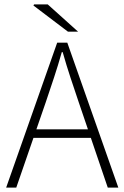

<svg xmlns="http://www.w3.org/2000/svg" viewBox="-20 -853 566 873"><path d="M8 0 240 -659H286L518 0H470L338 -388Q318 -447 300 -501.5Q282 -556 265 -616H261Q244 -556 226 -501.5Q208 -447 188 -388L54 0ZM114 -226V-265H409V-226ZM289 -709 132 -828 135 -833H197L335 -709Z"/></svg>

Font: Source Sans 3 Light
Style: Regular
Weight: 300
Designer: Paul D. Hunt
Foundry: Adobe
Version: Version 3.052;hotconv 1.1.0;makeotfexe 2.6.0